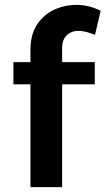

<svg xmlns="http://www.w3.org/2000/svg" viewBox="-20 -768 433 788"><path d="M105 -564Q105 -626 132 -667Q159 -708 202 -728Q245 -748 295 -748Q320 -748 345.5 -741.5Q371 -735 393 -724L370 -625Q355 -631 338 -636Q321 -641 304 -641Q286 -642 270 -634.5Q254 -627 244.5 -611.5Q235 -596 235 -571V0H105ZM35 -513H369V-422H35Z"/></svg>

Font: Alexandria Medium
Style: Regular
Weight: 500
Designer: Mohamed Gaber
Foundry: Kief Type Foundry
Version: Version 5.100